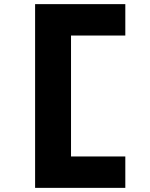

<svg xmlns="http://www.w3.org/2000/svg" viewBox="-20 -720 727 930"><path d="M150 190V-700H587V-548H318L324 -556V50L314 38H587V190Z"/></svg>

Font: Lexend Zetta
Style: Bold
Weight: 700
Designer: Bonnie Shaver-Troup, Thomas Jockin
Foundry: Lexend
Version: Version 1.007